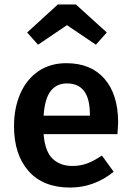

<svg xmlns="http://www.w3.org/2000/svg" viewBox="-20 -828 589 863"><path d="M508 -225H176Q182 -148 216 -115Q250 -82 306 -82Q341 -82 372 -93.5Q403 -105 438 -129L491 -56Q403 15 295 15Q174 15 108.5 -59Q43 -133 43 -261Q43 -342 71 -406.5Q99 -471 152 -507.5Q205 -544 278 -544Q389 -544 450 -473.5Q511 -403 511 -277Q511 -267 508 -225ZM384 -314Q384 -453 281 -453Q234 -453 207.5 -418.5Q181 -384 176 -308H384ZM102 -682 240 -808H321L460 -682L411 -627L281 -715L151 -627Z"/></svg>

Font: Fira Sans Medium
Style: Regular
Weight: 500
Designer: bBox Type GmbH & Carrois Corporate GbR & Edenspiekermann AG
Foundry: bBox Type GmbH & Carrois Corporate GbR & Edenspiekermann AG
Version: Version 4.301